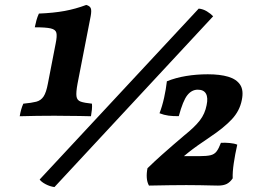

<svg xmlns="http://www.w3.org/2000/svg" viewBox="-20 -750 1029 778"><path d="M329.5 -730Q344 -726 347.8 -716.7Q351.6 -707.4 347.5 -684.8L294.2 -411.1Q287.7 -376 289.9 -359.7Q292.1 -343.4 307.1 -338.2Q322.1 -333 352.6 -329.9Q353.6 -318.8 352.4 -306Q351.1 -293.1 348.6 -279Q328.1 -280 301.9 -280Q275.7 -280 249.3 -280.5Q222.9 -281 201.4 -281Q169.8 -281 129.9 -280.5Q90 -280 59.9 -279Q61.9 -291.6 65.6 -305.2Q69.4 -318.8 74.5 -329.9Q108.1 -333 127.1 -337.9Q146 -342.9 156.7 -359.2Q167.4 -375.4 174 -411.1L205.7 -574.4Q211.7 -603.4 208.5 -616.9Q205.3 -630.4 185.5 -634.9Q165.8 -639.4 120.9 -639.4Q124 -654 127.7 -667.9Q131.5 -681.8 137.6 -695Q197 -697.4 241.8 -705.6Q286.7 -713.9 329.5 -730ZM200.7 8Q182.5 5.7 164.9 -3.6Q147.2 -13 140.7 -22.6L785.2 -715.1Q802.5 -713.7 818.5 -703.9Q834.5 -694 843.7 -684ZM583.6 2Q576 -11.8 574.8 -29.6Q573.5 -47.4 577.6 -68.3Q610 -99.7 635.1 -121.9Q660.1 -144.1 682.2 -163.2Q704.3 -182.2 728 -202.4Q768.8 -235 789.8 -262.1Q810.7 -289.2 817.2 -323.9Q823.7 -354.2 814.6 -370.4Q805.6 -386.6 781.4 -386.6Q756.8 -386.6 739.1 -364.3Q721.4 -342.1 704.5 -279.4Q681.7 -278.9 663.2 -281.4Q644.6 -283.9 626.3 -291.1Q637.4 -319.6 645 -354.1Q652.6 -388.6 656.2 -420.6Q691.6 -435 733.9 -442Q776.2 -449 822 -449Q871.4 -449 904.8 -439.1Q938.2 -429.1 953.1 -406.6Q968 -384.1 959.9 -345Q951.4 -300.7 919.2 -266.4Q887 -232.1 831.9 -195.4Q802.1 -175.2 781.5 -160.7Q760.9 -146.1 742.3 -131.3Q723.6 -116.5 699.3 -94.8L701.6 -117.3H788.2Q817.3 -117.3 833 -121Q848.8 -124.7 857.7 -136.6Q866.7 -148.5 875.2 -171.3Q891.9 -172.3 910.9 -170.5Q929.8 -168.8 941.4 -163.8Q932.5 -124.5 927.2 -88.4Q921.9 -52.4 922.9 -27.3Q912.2 -11.6 898.9 -4.8Q885.5 2 863.6 2Q856.4 2 837 1.5Q817.6 1 791.1 0.5Q764.5 0 735.2 0Q704.9 0 669.6 0.5Q634.3 1 583.6 2Z"/></svg>

Font: Vollkorn
Style: Italic
Weight: 400
Italic angle: -11°
Designer: Friedrich Althausen
Foundry: Friedrich Althausen
Version: Version 5.001